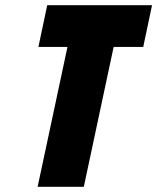

<svg xmlns="http://www.w3.org/2000/svg" viewBox="-20 -720 606 740"><path d="M418 -539H532L566 -700H162L128 -539H240L125 0H303Z"/></svg>

Font: Advent Pro Black
Style: Italic
Weight: 900
Italic angle: -12°
Version: Version 3.000